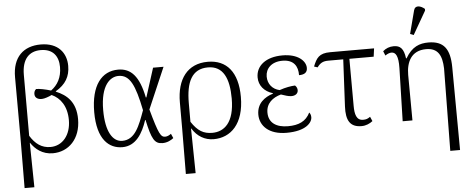

<svg xmlns="http://www.w3.org/2000/svg" viewBox="-61 -968 3372 1370"><g transform="rotate(-5 1625.0 -283.5)"><path d="M63 240H133L128 -78H130C161 -32 211 10 286 10C399 10 486 -76 486 -217C486 -339 423 -394 345 -426V-429C417 -471 449 -526 449 -602C449 -693 393 -771 266 -771C144 -771 63 -699 64 -553L65 -122ZM273 -36C210 -36 165 -69 128 -129V-566C128 -678 180 -731 263 -731C351 -731 390 -676 390 -599C390 -523 359 -471 312 -437C273 -449 227 -458 206 -457C193 -446 191 -432 191 -422C191 -396 212 -382 242 -383C260 -383 293 -395 313 -405C375 -377 420 -315 420 -216C420 -109 359 -36 273 -36Z M784 10C881 10 931 -75 962 -169H965C995 -29 1015 6 1072 6C1106 6 1133 -9 1151 -23L1137 -55C1125 -46 1110 -38 1095 -38C1063 -38 1049 -60 999 -241L1126 -536H1051L985 -329H981C950 -483 893 -544 801 -544C683 -544 605 -448 605 -256C605 -61 688 10 784 10ZM787 -35C719 -35 670 -110 670 -265C670 -446 742 -499 800 -499C881 -499 916 -423 953 -240C913 -130 879 -35 787 -35Z M1218 240H1288L1283 -80H1285C1320 -22 1375 10 1438 10C1560 10 1657 -80 1657 -274C1657 -452 1578 -544 1443 -544C1297 -544 1220 -439 1220 -273V-83ZM1432 -36C1369 -36 1328 -60 1283 -128V-262C1283 -412 1325 -504 1441 -504C1550 -504 1591 -412 1591 -268C1591 -95 1517 -36 1432 -36Z M1960 10C2100 10 2145 -48 2145 -86C2145 -102 2139 -114 2133 -120C2103 -59 2051 -36 1974 -36C1893 -36 1836 -70 1836 -146C1836 -212 1884 -250 1943 -266C1972 -257 1994 -248 2016 -248C2043 -247 2065 -261 2065 -286C2065 -298 2061 -310 2049 -321C2021 -320 1979 -313 1937 -298C1886 -309 1853 -349 1853 -402C1853 -459 1896 -505 1974 -505C2056 -505 2085 -456 2084 -392C2124 -392 2144 -407 2144 -439C2144 -488 2090 -543 1978 -543C1859 -543 1788 -485 1788 -402C1788 -344 1825 -299 1887 -280V-277C1826 -258 1770 -217 1770 -137C1770 -57 1833 10 1960 10Z M2497 9C2529 9 2557 -4 2577 -20L2563 -52C2545 -39 2533 -35 2512 -35C2464 -35 2453 -80 2453 -140L2452 -477H2626L2634 -536H2320C2239 -536 2220 -503 2196 -444L2221 -436C2243 -466 2263 -477 2301 -477H2408L2391 -141C2386 -41 2415 9 2497 9Z M2924 -606 3020 -773V-785C2992 -809 2952 -820 2942 -781L2899 -616ZM3112 240H3182L3178 -353C3177 -485 3133 -544 3023 -544C2961 -544 2905 -525 2859 -445H2855C2846 -516 2821 -539 2775 -539C2744 -539 2719 -529 2697 -510L2710 -478C2727 -490 2743 -495 2755 -495C2785 -495 2804 -467 2802 -380L2792 0H2862L2860 -326C2860 -414 2894 -498 3003 -498C3089 -498 3116 -442 3119 -350Z"/></g></svg>

Font: Noto Serif Light
Style: Regular
Weight: 300
Designer: Monotype Design Team
Foundry: Monotype Imaging Inc.
Version: Version 2.013